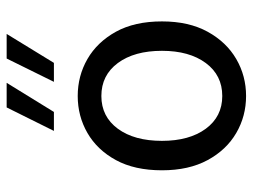

<svg xmlns="http://www.w3.org/2000/svg" viewBox="-112 -643 767 583"><g transform="rotate(-90 271.5 -351.5)"><path d="M271.5 12.2Q210.4 12.2 159.2 -17.6Q107.9 -47.4 76.9 -104.5Q45.9 -161.6 45.9 -243.2Q45.9 -326.2 76.9 -383.1Q107.9 -439.9 159.2 -469.5Q210.4 -499 271.5 -499Q332.5 -499 383.8 -469.5Q435.1 -439.9 466.6 -383.1Q498 -326.2 498 -243.2Q498 -161.6 466.6 -104.5Q435.1 -47.4 383.8 -17.6Q332.5 12.2 271.5 12.2ZM271.5 -60.1Q334.5 -60.1 371.6 -110.1Q408.7 -160.2 408.7 -243.2Q408.7 -327.1 371.6 -377.2Q334.5 -427.2 271.5 -427.2Q209 -427.2 172.1 -377.2Q135.3 -327.1 135.3 -243.2Q135.3 -160.2 172.1 -110.1Q209 -60.1 271.5 -60.1ZM165.5 -571.3 236.8 -714.8H311.5L223.1 -571.3ZM314.5 -571.3 385.3 -714.8H460L372.1 -571.3Z"/></g></svg>

Font: Varta Light Medium
Style: Regular
Weight: 500
Version: Version 1.004